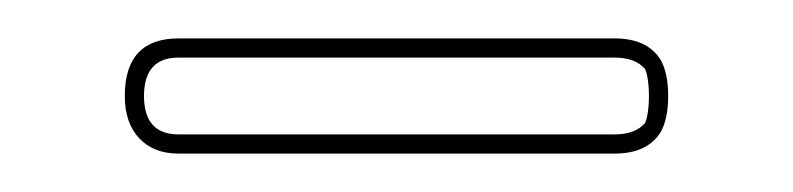

<svg xmlns="http://www.w3.org/2000/svg" viewBox="-20 114 413 100"><path d="M45 164Q45 134 73 134H300Q317 134 324 145Q328 152 328 164Q328 176 324 183Q317 194 300 194H73Q60 194 52.5 186Q45 178 45 164ZM73 184H300Q311 184 316 178Q318 173 318 164Q318 155 316 150Q311 144 300 144H73Q55 144 55 164Q55 184 73 184Z"/></svg>

Font: Soda Fountain
Style: OutlineOblique
Weight: 400
Version: Version 1.0